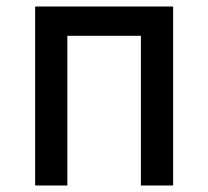

<svg xmlns="http://www.w3.org/2000/svg" viewBox="-20 -570 640 590"><path d="M88 0V-550H512V0H413V-460H187V0Z"/></svg>

Font: JetBrains Mono NL Medium
Style: Regular
Weight: 500
Monospace: yes
Designer: Philipp Nurullin, Konstantin Bulenkov
Foundry: JetBrains
Version: Version 2.305; ttfautohint (v1.8.4.7-5d5b)